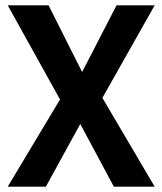

<svg xmlns="http://www.w3.org/2000/svg" viewBox="-20 -700 609 720"><path d="M364 -333 560 0H407L281 -235L152 0H9L205 -327L9 -680H162L288 -430L417 -680H560Z"/></svg>

Font: Cairo
Style: Bold
Weight: 700
Designer: Mohamed Gaber
Foundry: Kief Type Foundry
Version: Version 2.100